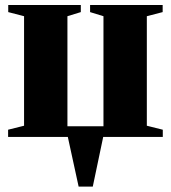

<svg xmlns="http://www.w3.org/2000/svg" viewBox="-20 -532 664 746"><path d="M285.5 193 243.5 0H11.5V-28L73.5 -43.5V-469L12 -485V-512.5H294V-485L242 -469V-41.5H382V-469L330 -485V-512.5H612V-485L550.5 -469V-43.5L612.5 -28V0H381L340.5 193Z"/></svg>

Font: Merriweather 120pt Black
Style: Regular
Weight: 900
Designer: Eben Sorkin
Foundry: Eben Sorkin
Version: Version 2.100